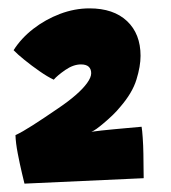

<svg xmlns="http://www.w3.org/2000/svg" viewBox="-20 -684 409 459"><path d="M318.5 -381Q320 -372.5 321.2 -354.5Q322.5 -336.5 322.8 -316.2Q323 -296 323.2 -279.8Q323.5 -263.5 323.5 -258L38.5 -245Q37.5 -249 32.5 -270Q27.5 -291 22.5 -316.8Q17.5 -342.5 17 -361Q32.5 -368 58.2 -384.5Q84 -401 119 -425Q143.5 -441.5 161 -456.8Q178.5 -472 188.2 -485.5Q198 -499 198 -509Q198 -519 192 -524.5Q186 -530 173.5 -530Q155.5 -530 136.2 -516.8Q117 -503.5 108.5 -493.5Q93.5 -500.5 74.5 -513.8Q55.5 -527 38.5 -540.8Q21.5 -554.5 12.5 -564Q30.5 -592.5 59.5 -615Q88.5 -637.5 123.5 -650.8Q158.5 -664 194 -664Q251.5 -664 283.8 -633.5Q316 -603 316 -550.5Q316 -525.5 306.2 -493.8Q296.5 -462 267.5 -428.5Q259 -418 248.5 -408Q238 -398 228.2 -389.8Q218.5 -381.5 210.8 -376Q203 -370.5 198.5 -369Q208.5 -370.5 222.5 -372Q236.5 -373.5 252.5 -375Q268.5 -376.5 285.2 -378Q302 -379.5 318.5 -381Z"/></svg>

Font: Grandstander Thin ExtraBold
Style: Regular
Weight: 800
Version: Version 1.200